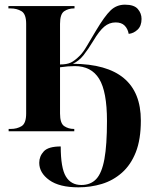

<svg xmlns="http://www.w3.org/2000/svg" viewBox="-20 -562 658 822"><path d="M316 240Q234 240 191 209Q148 178 148 135Q148 107 167.5 86Q187 65 240 65Q240 157 262 193.5Q284 230 328 230Q368 230 392 204.5Q416 179 427 119Q438 59 438 -44Q438 -170 404.5 -224.5Q371 -279 300 -279Q272 -279 237 -274V-76Q237 -34 255 -22Q273 -10 296 -10H298V0H17V-10H26Q53 -10 72.5 -22Q92 -34 92 -76V-460Q92 -502 72 -514Q52 -526 25 -526H16V-536H299V-526H297Q273 -526 255 -514Q237 -502 237 -460V-286Q266 -286 283 -294Q300 -302 322 -324Q336 -338 351.5 -364.5Q367 -391 391 -431Q428 -493 453.5 -517.5Q479 -542 515 -542Q554 -542 570 -523.5Q586 -505 586 -481Q586 -451 569 -435Q552 -419 531 -417Q527 -439 513.5 -452.5Q500 -466 475 -466Q448 -466 426.5 -448Q405 -430 380 -388Q357 -350 337.5 -325.5Q318 -301 292 -289Q583 -287 583 -46Q583 35 561.5 89.5Q540 144 502 177.5Q464 211 416 225.5Q368 240 316 240Z"/></svg>

Font: Noto Serif Display SemiCondensed
Style: Bold
Weight: 700
Width: 4
Designer: Monotype Design Team
Foundry: Monotype Imaging Inc.
Version: Version 2.009